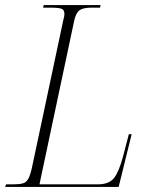

<svg xmlns="http://www.w3.org/2000/svg" viewBox="-34 -734 590 754"><path d="M-14 0 -10 -10H17Q42 -10 56 -14Q70 -18 78 -33.5Q86 -49 93 -83L215 -657Q219 -671 219 -679Q219 -697 205 -700.5Q191 -704 168 -704H135L138 -714H361L359 -704H326Q293 -704 278.5 -694Q264 -684 257 -651L121 -10H349Q394 -10 413.5 -34.5Q433 -59 449 -119L472 -207H483L432 0Z"/></svg>

Font: Noto Serif Display SemiCondensed ExtraLight
Style: Italic
Weight: 200
Width: 4
Italic angle: -12°
Designer: Monotype Design Team
Foundry: Monotype Imaging Inc.
Version: Version 2.009